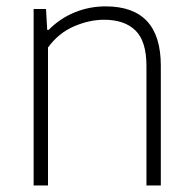

<svg xmlns="http://www.w3.org/2000/svg" viewBox="-20 -568 589 588"><path d="M83 -540.5H121L124.5 -476.5H129Q163.5 -511.5 208.5 -530Q253.5 -548.5 303.5 -548.5Q472.5 -548.5 472.5 -367V0H428.5V-366Q428.5 -441.5 395 -474.5Q361.5 -507.5 299 -507.5Q253 -507.5 206 -487Q159 -466.5 127 -422.5V0H83Z"/></svg>

Font: Encode Sans ExtraLight
Style: Regular
Weight: 275
Designer: Multiple Designers
Foundry: Impallari Type
Version: Version 2.000